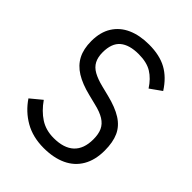

<svg xmlns="http://www.w3.org/2000/svg" viewBox="-207 -818 938 938"><g transform="rotate(45 262.5 -349.0)"><path d="M261 12Q186 12 130 -20Q74 -52 37 -107L95 -155Q127 -109 167 -83Q207 -57 261 -57Q331 -57 367 -90.5Q403 -124 403 -190Q403 -226 392 -250Q381 -274 355.5 -290Q330 -306 287 -316L235 -329Q174 -344 134.5 -368.5Q95 -393 75.5 -430.5Q56 -468 56 -522Q56 -584 82.5 -626Q109 -668 156.5 -689Q204 -710 268 -710Q341 -710 390.5 -683Q440 -656 477 -598L418 -556Q391 -598 356 -619.5Q321 -641 265 -641Q201 -641 167.5 -613Q134 -585 134 -522Q134 -489 146 -466Q158 -443 184 -428.5Q210 -414 250 -404L302 -391Q367 -375 406.5 -350Q446 -325 463.5 -286.5Q481 -248 481 -190Q481 -125 454.5 -79.5Q428 -34 378.5 -11Q329 12 261 12Z"/></g></svg>

Font: IBM Plex Sans Condensed
Style: Regular
Weight: 400
Width: 3
Designer: Mike Abbink, Paul van der Laan, Pieter van Rosmalen
Foundry: Bold Monday
Version: Version 3.201